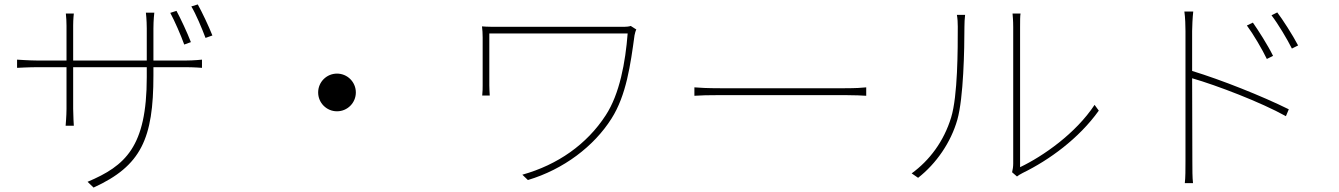

<svg xmlns="http://www.w3.org/2000/svg" viewBox="-20 -797 6040 866"><path d="M776 -748 748 -739C767 -704 796 -638 811 -596L841 -607C825 -649 794 -715 776 -748ZM872 -777 843 -768C864 -733 890 -671 907 -626L938 -637C921 -680 891 -743 872 -777ZM57 -528V-491C57 -491 112 -494 149 -494H280V-306C280 -275 276 -230 276 -230H313C313 -230 310 -277 310 -306V-494H642V-449C642 -134 545 -49 375 23L402 49C617 -49 672 -172 672 -457V-494H818C854 -494 891 -491 891 -491V-528C891 -528 854 -524 818 -524H672V-669C672 -707 676 -740 676 -740H638C638 -740 642 -707 642 -669V-524H310V-682C310 -711 313 -736 313 -736H277C279 -721 280 -695 280 -681V-524H149C114 -524 57 -528 57 -528Z M1500 -465C1453 -465 1415 -427 1415 -380C1415 -333 1453 -295 1500 -295C1547 -295 1585 -333 1585 -380C1585 -427 1547 -465 1500 -465Z M2850 -664 2825 -680C2817 -677 2803 -676 2794 -676C2752 -676 2272 -676 2245 -676C2205 -676 2176 -676 2154 -678C2156 -661 2157 -647 2157 -628C2157 -590 2157 -435 2157 -412C2157 -401 2157 -384 2155 -366H2189C2188 -384 2187 -398 2187 -412C2187 -435 2187 -619 2187 -646C2259 -646 2761 -646 2811 -646C2801 -517 2775 -373 2712 -277C2627 -146 2496 -54 2336 -9L2361 15C2522 -33 2659 -137 2738 -262C2805 -367 2824 -506 2842 -638C2843 -644 2847 -659 2850 -664Z M3112 -403V-365C3137 -367 3176 -368 3230 -368C3261 -368 3730 -368 3790 -368C3837 -368 3870 -366 3887 -365V-403C3869 -401 3842 -399 3789 -399C3730 -399 3259 -399 3230 -399C3169 -399 3136 -401 3112 -403Z M4545 -20 4567 -1C4572 -5 4581 -11 4593 -17C4712 -75 4846 -172 4936 -298L4917 -324C4832 -195 4684 -92 4581 -43C4581 -43 4581 -629 4581 -674C4581 -705 4581 -723 4583 -736H4547C4548 -723 4550 -705 4550 -674C4550 -629 4550 -98 4550 -59C4550 -46 4548 -32 4545 -20ZM4092 -15 4121 5C4203 -59 4269 -155 4298 -257C4326 -356 4330 -574 4330 -677C4330 -695 4331 -711 4333 -730H4296C4299 -713 4300 -695 4300 -677C4300 -574 4300 -365 4270 -267C4237 -159 4172 -73 4092 -15Z M5631 -695 5604 -682C5633 -643 5674 -573 5694 -531L5722 -545C5698 -594 5653 -664 5631 -695ZM5741 -741 5715 -728C5745 -689 5786 -620 5807 -578L5835 -592C5810 -640 5764 -711 5741 -741ZM5327 -69C5327 -34 5327 4 5324 29H5361C5358 4 5358 -34 5358 -69L5357 -444C5468 -412 5667 -336 5780 -273L5793 -304C5672 -364 5488 -437 5357 -477V-657C5357 -676 5359 -719 5362 -745H5322C5326 -718 5327 -678 5327 -657C5327 -574 5327 -104 5327 -69Z"/></svg>

Font: Noto Sans CJK SC Thin
Style: Regular
Weight: 100
Designer: Ryoko NISHIZUKA 西塚涼子 (kana, bopomofo & ideographs); Paul D. Hunt (Latin, Greek & Cyrillic); Sandoll Communications 산돌커뮤니
Foundry: Adobe
Version: Version 2.004;hotconv 1.0.118;makeotfexe 2.5.65603